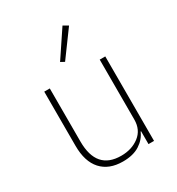

<svg xmlns="http://www.w3.org/2000/svg" viewBox="-190 -916 967 1049"><g transform="rotate(-30 293.5 -391.5)"><path d="M394 -778 276 -617 252 -630 363 -796ZM96 -191V-533H131V-198Q131 -19 286 -19Q353 -19 399.5 -54.5Q446 -90 446 -155V-533H481V0H446V-81H443Q426 -40 385 -13.5Q344 13 279 13Q191 13 143.5 -39.5Q96 -92 96 -191Z"/></g></svg>

Font: IBM Plex Sans JP ExtraLight
Style: Regular
Weight: 200
Designer: Mike Abbink; Paul van der Laan; Pieter van Rosmalen; Wujin Sim; Yejin Wi; Jinhee Kim; Boomi Park; Yona Kim; Kichan Ma
Foundry: Sandoll Inc.
Version: Version 1.001